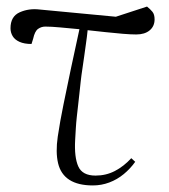

<svg xmlns="http://www.w3.org/2000/svg" viewBox="-20 -551 514 585"><path d="M263 14Q218 14 191.5 -3Q165 -20 157 -53.5Q149 -87 156 -135Q163 -182 173.5 -233Q184 -284 196 -341.5Q208 -399 222 -462Q190 -465 163 -467.5Q136 -470 118 -470Q106 -470 96 -463Q86 -456 81 -433L76 -417Q54 -417 39.5 -423.5Q25 -430 18.5 -441Q12 -452 12 -465Q12 -501 40 -513.5Q68 -526 101 -522L333 -500L428 -531Q438 -523 444.5 -515Q451 -507 451 -492Q451 -471 436 -458.5Q421 -446 395 -446Q379 -446 354.5 -448Q330 -450 302.5 -453Q275 -456 247 -459Q245 -439 242 -418.5Q239 -398 236.5 -379Q234 -360 231 -341Q228 -322 226 -303.5Q224 -285 222 -266.5Q220 -248 218 -230.5Q216 -213 214 -195Q212 -177 211 -159.5Q210 -142 209 -125Q206 -72 218.5 -44Q231 -16 271 -16Q303 -16 330 -30Q357 -44 380 -69L392 -58Q377 -37 357 -20.5Q337 -4 313 5Q289 14 263 14Z"/></svg>

Font: Literata 60pt ExtraLight
Style: Italic
Weight: 250
Italic angle: -2°
Designer: Latin by Veronika Burian and Jose Scaglione. Greek by Irene Vlachou. Cyrillic by Vera Evstafieva
Foundry: TypeTogether
Version: Version 3.103;gftools[0.9.29]